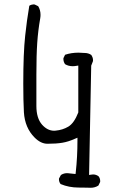

<svg xmlns="http://www.w3.org/2000/svg" viewBox="-20 -741 540 886"><path d="M342.8 124.5Q368.2 124.5 382.3 125Q396.5 125.5 397.9 125.5Q418.5 125.5 434.1 115.2L441.9 99.1Q442.4 97.2 442.4 95.7Q442.4 81.5 434.6 72.3Q423.3 64 409.7 64Q405.3 64 400.9 64.9L391.1 66.4L400.9 -438L408.7 -458Q409.2 -460 409.2 -461.2Q409.2 -462.4 409.2 -463.9Q409.2 -465.3 408.9 -467.5Q408.7 -469.7 408.2 -471.9Q407.7 -474.1 407 -476.1Q406.2 -478 405.3 -480Q403.8 -483.9 401.4 -487.3Q388.2 -496.6 370.1 -496.6H369.6Q355.5 -498 342.3 -498Q309.1 -498 280.3 -488.3L272.9 -473.1Q272.5 -471.2 272.5 -469.7Q272.5 -455.6 280.3 -444.8Q295.9 -435.5 315.4 -435.5Q323.2 -435.5 331.5 -437L341.3 -438.5V-222.2Q322.3 -172.9 295.4 -156.7Q269 -141.1 236.8 -138.2Q233.4 -137.7 230 -137.7Q199.2 -137.7 174.3 -165.5Q147.9 -195.3 147.9 -252V-396.5Q147.9 -487.8 151.9 -544.2Q155.8 -600.6 165.5 -655.8Q167 -664.1 167 -672.4Q167 -694.8 156.2 -712.4L140.1 -720.2Q138.2 -720.7 134.5 -720.7Q130.9 -720.7 125.5 -719.2Q120.1 -717.8 115.2 -714.4Q103.5 -645.5 96.2 -576.2Q87.4 -495.6 87.4 -355.5Q87.4 -275.4 90.3 -223.1Q94.7 -151.4 139.6 -106.4Q168 -77.6 199.2 -77.6Q239.7 -77.6 267.6 -82.3Q295.4 -86.9 325.7 -100.6L337.4 -105.5V-92.8Q337.4 -17.1 329.6 53.7L328.6 62L300.8 59.1Q294.9 58.1 292.2 58.1Q289.6 58.1 286.6 58.1Q283.7 58.1 278.8 59.1Q269.5 61 261.2 66.4L252.4 82.5Q252 84 252 85.4Q252 99.1 259.8 108.4Q298.3 124.5 342.8 124.5Z"/></svg>

Font: NaikaiFont
Style: Light
Weight: 300
Version: Version 1.89